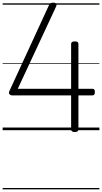

<svg xmlns="http://www.w3.org/2000/svg" viewBox="-20 -981 769 1447"><path d="M543 14Q529 14 522.5 9Q516 4 516 -5V-262H73Q60 -262 52 -270.5Q44 -279 50 -293L349 -942Q354 -953 361 -957Q368 -961 382 -961Q392 -961 398 -957.5Q404 -954 405.5 -948Q407 -942 403 -932L114 -312H516V-650Q516 -669 543 -669Q558 -669 564.5 -664.5Q571 -660 571 -650V-312H676Q685 -312 690 -307Q695 -302 695 -288Q695 -275 691 -268.5Q687 -262 676 -262H571V-5Q571 14 543 14ZM0 436H729V446H0ZM0 -20H729V0H0ZM0 -505H729V-500H0ZM0 -956H729V-946H0Z"/></svg>

Font: Playwrite HU Guides
Style: Regular
Weight: 400
Designer: Veronika Burian, José Scaglione
Foundry: TypeTogether
Version: Version 1.003